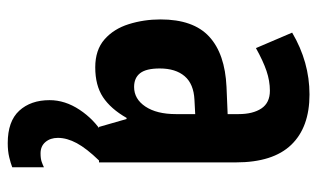

<svg xmlns="http://www.w3.org/2000/svg" viewBox="-186 -464 840 509"><g transform="rotate(90 234.5 -209.0)"><path d="M230 -609Q317 -609 363.5 -560.5Q410 -512 410 -414V-51H316L295 -124H292Q268 -82 237 -61.5Q206 -41 158 -41Q112 -41 84 -65.5Q56 -90 43.5 -130Q31 -170 31 -214Q31 -301 76.5 -343Q122 -385 210 -389L282 -392V-421Q282 -459 267 -481.5Q252 -504 220 -504Q194 -504 167.5 -495Q141 -486 107 -467L66 -563Q144 -609 230 -609ZM244 -304Q202 -302 181.5 -278Q161 -254 161 -212Q161 -176 173.5 -160Q186 -144 210 -144Q242 -144 262 -174Q282 -204 282 -255V-306ZM345 58Q345 78 356 91Q367 104 386 104Q400 104 408.5 101Q417 98 423 95V179Q413 183 396.5 187Q380 191 359 191Q301 191 273 160.5Q245 130 245 80Q245 39 270.5 0.5Q296 -38 335 -62L405 -51Q373 -18 359 8Q345 34 345 58Z"/></g></svg>

Font: Noto Sans Tamil UI ExtraCondensed
Style: Bold
Weight: 700
Width: 2
Designer: Jelle Bosma - Monotype Design Team
Foundry: Monotype Imaging Inc.
Version: Version 2.004; ttfautohint (v1.8.4.7-5d5b)